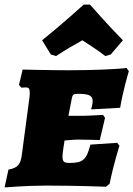

<svg xmlns="http://www.w3.org/2000/svg" viewBox="-37 -811 583 839"><path d="M147 -635 185 -573 208 -566C248 -593 296 -620 323 -635C346 -620 389 -593 423 -566L447 -573L500 -635C432 -704 356 -791 356 -791H329C329 -791 233 -704 147 -635ZM236 -127C236 -143 243 -181 245 -197C260 -198 283 -201 306 -201C341 -201 399 -199 399 -199L422 -296L413 -309C413 -309 349 -305 326 -305H262L277 -382C280 -397 284 -401 302 -401C352 -401 368 -394 368 -368C368 -356 361 -333 361 -333L488 -340C500 -414 526 -500 526 -500L516 -514C471 -508 360 -504 264 -504C186 -504 62 -507 62 -507L46 -440L56 -428C56 -428 67 -429 76 -429C88 -429 93 -424 93 -407C93 -402 93 -395 92 -387L59 -139C54 -92 40 -77 0 -70L-17 8C-17 8 78 0 166 0C299 0 426 5 426 5L442 -8C460 -97 485 -174 485 -174L475 -187L358 -179C341 -112 325 -99 266 -99C244 -99 236 -104 236 -127Z"/></svg>

Font: Alegreya SC Black
Style: Italic
Weight: 900
Italic angle: -7°
Designer: Juan Pablo del Peral
Foundry: Huerta Tipografica
Version: Version 2.007;PS 002.007;hotconv 1.0.88;makeotf.lib2.5.64775